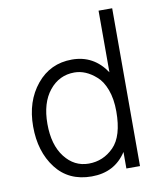

<svg xmlns="http://www.w3.org/2000/svg" viewBox="-81 -773 717 847"><g transform="rotate(-10 277.5 -349.5)"><path d="M479 0H418V-74Q365 8 262 8Q159 8 102 -66.5Q45 -141 45 -253.5Q45 -366 106 -440.5Q167 -515 264.5 -515Q362 -515 418 -431V-707H479ZM418 -256Q418 -312 402.5 -353.5Q387 -395 362 -416Q316 -457 265 -457Q197 -457 153 -402.5Q109 -348 109 -254Q109 -160 151.5 -105Q194 -50 259 -50Q324 -50 371 -97.5Q418 -145 418 -256Z"/></g></svg>

Font: Hind Mysuru Light
Style: Regular
Weight: 300
Designer: Manushi Parikh, Hitesh Malaviya
Foundry: Indian Type Foundry
Version: Version 0.703;PS 1.0;hotconv 1.0.86;makeotf.lib2.5.63406